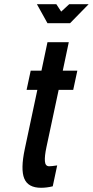

<svg xmlns="http://www.w3.org/2000/svg" viewBox="-20 -882 440 910"><path d="M174.5 8Q201.5 8 230 1L251 -98Q224.5 -94 213 -94Q194.5 -94 192.8 -118Q191 -142 200 -184L258 -456H327L346.5 -547H277.5L306 -682H205L176.5 -547H125.5L106 -456H157L97.5 -176Q77 -79.5 95 -35.8Q113 8 174.5 8ZM205 -772H312L400 -862H308L270 -827L247 -862H155Z"/></svg>

Font: League Gothic
Style: Italic
Weight: 400
Designer: The League of Moveable Type
Version: Version 1.600; ttfautohint (v1.8.3)